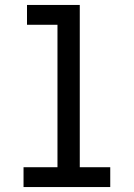

<svg xmlns="http://www.w3.org/2000/svg" viewBox="-20 -755 540 775"><path d="M75 0V-80H212V-655H89V-735H302V-80H425V0Z"/></svg>

Font: Iosevka Curly Medium
Style: Regular
Weight: 500
Monospace: yes
Designer: Belleve Invis
Foundry: Belleve Invis
Version: Version 22.1.2; ttfautohint (v1.8.4)